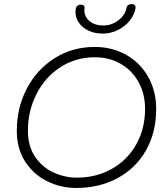

<svg xmlns="http://www.w3.org/2000/svg" viewBox="-20 -938 819 949"><path d="M63 -291Q63 -406 113 -501Q163 -596 251 -651Q339 -706 448 -706Q535 -706 604.5 -666.5Q674 -627 713 -557Q752 -487 752 -400Q752 -284 702 -195.5Q652 -107 562 -58Q472 -9 356 -9Q280 -9 212.5 -42.5Q145 -76 104 -140Q63 -204 63 -291ZM697 -400Q697 -473 665.5 -531Q634 -589 577.5 -622Q521 -655 449 -655Q354 -655 278 -605.5Q202 -556 160 -472.5Q118 -389 118 -292Q118 -214 154.5 -161.5Q191 -109 246.5 -84.5Q302 -60 360 -60Q456 -60 533 -103.5Q610 -147 653.5 -224.5Q697 -302 697 -400ZM353 -878Q353 -889 354 -894Q356 -904 362.5 -909.5Q369 -915 377 -915Q399 -915 398 -900Q397 -896 397 -887Q398 -853 424 -832.5Q450 -812 490 -812Q532 -812 565.5 -838Q599 -864 605 -898Q606 -908 614 -913Q622 -918 631 -918Q640 -918 645.5 -912.5Q651 -907 650 -898Q645 -866 621.5 -836.5Q598 -807 562.5 -789.5Q527 -772 488 -772Q448 -772 417.5 -786.5Q387 -801 370 -825.5Q353 -850 353 -878Z"/></svg>

Font: Mali Light
Style: Italic
Weight: 300
Italic angle: -10°
Version: Version 1.000; ttfautohint (v1.6)